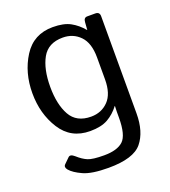

<svg xmlns="http://www.w3.org/2000/svg" viewBox="-133 -618 812 919"><g transform="rotate(-20 273.0 -158.5)"><path d="M41.5 -256.3Q41.5 -361.3 92.3 -441.2Q143.1 -521 240.7 -521Q296.9 -521 330.6 -502.4Q364.3 -483.9 391.1 -451.7H392.1L395 -490.7Q396.5 -512.7 414.1 -512.7H455.1Q477.1 -512.7 477.1 -490.7V3.9Q477.1 97.7 433.8 150.6Q390.6 203.6 263.2 203.6Q177.7 203.6 135.3 184.3Q92.8 165 74.7 143.6Q61.5 127.4 73.2 116.2L100.1 89.8Q111.3 79.1 131.3 96.7Q157.2 120.1 181.2 130.1Q205.1 140.1 263.7 140.1Q330.1 140.1 360.6 111.8Q391.1 83.5 391.1 -5.4V-34.7Q391.1 -49.8 392.1 -64.5H391.1Q365.7 -30.8 331.3 -11.2Q296.9 8.3 240.7 8.3Q143.1 8.3 92.3 -71.5Q41.5 -151.4 41.5 -256.3ZM132.3 -256.3Q132.3 -166.5 163.3 -110.8Q194.3 -55.2 268.6 -55.2Q321.3 -55.2 356.2 -91.1Q391.1 -127 391.1 -200.2V-312.5Q391.1 -385.7 356.2 -421.6Q321.3 -457.5 268.6 -457.5Q194.3 -457.5 163.3 -401.9Q132.3 -346.2 132.3 -256.3Z"/></g></svg>

Font: Istok
Style: Regular
Weight: 500
Designer: Andrey V. Panov
Foundry: Andrey V. Panov
Version: Version 1.0.3